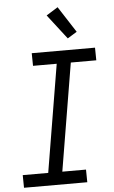

<svg xmlns="http://www.w3.org/2000/svg" viewBox="-63 -1017 626 1058"><g transform="rotate(-5 250.0 -487.5)"><path d="M376 0H26L25 -70H166L265 -665H134L133 -735H483L484 -665H343L244 -70H375ZM338 -799 233 -935 297 -975 390 -831Z"/></g></svg>

Font: Iosevka
Style: Italic
Weight: 400
Italic angle: -9°
Monospace: yes
Designer: Belleve Invis
Foundry: Belleve Invis
Version: Version 32.5.0; ttfautohint (v1.8.4)